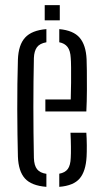

<svg xmlns="http://www.w3.org/2000/svg" viewBox="-20 -719 399 745"><path d="M49.5 -111.5Q48.5 -151 47.8 -197.5Q47 -244 47 -294.2Q47 -344.5 47.5 -393.8Q48 -443 49.5 -487.5Q51.5 -545 77.5 -573.2Q103.5 -601.5 160 -606V-555Q134 -550.5 123.2 -535.5Q112.5 -520.5 111.5 -494Q110.5 -448 110 -400.5Q109.5 -353 109.5 -304.2Q109.5 -255.5 110 -205.8Q110.5 -156 111.5 -106Q112.5 -76.5 124 -62.2Q135.5 -48 160 -44.5V6Q102 1.5 76.8 -26.5Q51.5 -54.5 49.5 -111.5ZM210 6V-45Q232.5 -49 243 -63.2Q253.5 -77.5 254.5 -106.5Q255.5 -121.5 255.2 -148.8Q255 -176 253.5 -204H315Q316.5 -184.5 316.8 -156Q317 -127.5 316 -111.5Q313 -54.5 289.2 -26.5Q265.5 1.5 210 6ZM156 -286.5V-333H254.5Q255.5 -365 255.8 -398Q256 -431 255.8 -457.2Q255.5 -483.5 254.5 -494Q253 -522.5 242 -536.8Q231 -551 210 -555V-606Q265 -601 289.2 -572.5Q313.5 -544 316 -489Q316.5 -478 317 -444.5Q317.5 -411 317.2 -368.2Q317 -325.5 315 -286.5ZM153.5 -640V-699H212V-640Z"/></svg>

Font: Big Shoulders Stencil Text Thin Light
Style: Regular
Weight: 300
Version: Version 2.001